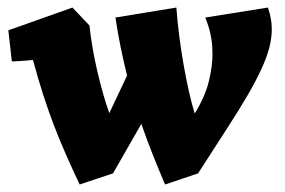

<svg xmlns="http://www.w3.org/2000/svg" viewBox="-20 -472 752 506"><path d="M493.2 -172.9Q520.5 -217.3 530.3 -257.3Q540 -297.4 540 -329.6Q540 -351.6 537.1 -369.1Q534.2 -386.7 530.3 -399.4Q525.9 -414.1 521 -425.8L686 -452.1Q696.3 -422.9 696.3 -395Q696.3 -372.1 689.7 -346.4Q683.1 -320.8 668.9 -290Q654.8 -259.3 632.8 -221.4Q610.8 -183.6 580.1 -136.2L502 -15.1L415 14.2Q397.5 -26.9 381.8 -66.4Q366.2 -106 352.5 -145.5L277.8 -15.1L189.9 14.2Q171.4 -24.9 154.8 -62.5Q138.2 -100.1 123 -139.4Q107.9 -178.7 94 -221.7Q80.1 -264.6 66.9 -314Q57.6 -313 48.1 -312.3Q38.6 -311.5 30.3 -311Q21 -310.5 11.2 -310.1L2 -392.1L170.9 -452.1L215.8 -404.8Q218.3 -379.4 223.6 -347.9Q229 -316.4 236.3 -284.9Q243.7 -253.4 252 -224.1Q260.3 -194.8 268.1 -173.8L314.9 -272.9Q305.7 -309.6 298.1 -346.9Q290.5 -384.3 284.2 -425.8L444.8 -452.1Q447.3 -418 452.1 -379.4Q457 -340.8 463.6 -303Q470.2 -265.1 477.8 -231.4Q485.4 -197.8 493.2 -172.9Z"/></svg>

Font: Simonetta
Style: Black Italic
Weight: 900
Italic angle: -2°
Designer: Gayaneh Bagdasaryan
Foundry: Brownfox
Version: Version 1.002